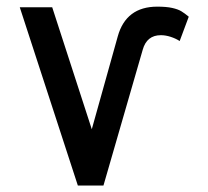

<svg xmlns="http://www.w3.org/2000/svg" viewBox="-20 -572 640 592"><path d="M41 -549.5H141L263 -173.5L343 -459.5Q368.5 -551.5 465 -551.5Q493 -551.5 511 -547.5Q529 -543.5 539.2 -537.2Q549.5 -531 562 -520.5L534 -445.5Q521.5 -453.5 506 -458.5Q490.5 -463.5 476 -463.5Q432.5 -463.5 420 -418.5L299 0H220Z"/></svg>

Font: JuliaMono Medium
Style: Regular
Weight: 500
Monospace: yes
Designer: cormullion
Foundry: corm
Version: Version 0.054; ttfautohint (v1.8.4)